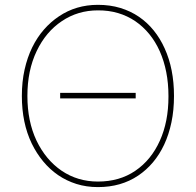

<svg xmlns="http://www.w3.org/2000/svg" viewBox="-20 -757 803 787"><path d="M381.4 9.9Q334.2 9.9 293.1 -3Q252.1 -16 218 -39.4Q183.9 -62.9 156.8 -95.7Q129.6 -128.6 110.1 -168.7Q69.6 -252.8 69.6 -363.6Q69.6 -421.9 80.8 -471.8Q92 -521.7 112 -562.7Q132.1 -603.7 160 -635.7Q187.9 -667.6 221.6 -690Q291.5 -737.2 381.4 -737.2Q431.1 -737.2 473.2 -724.4Q515.3 -711.6 549.5 -688.2Q583.8 -664.8 610.3 -631.9Q636.7 -599.1 654.8 -558.9Q693.2 -474.8 693.2 -363.6Q693.2 -305.4 682.7 -255.5Q672.2 -205.6 653.1 -164.6Q633.9 -123.6 606.9 -91.6Q579.9 -59.7 546.5 -37.3Q476.6 9.9 381.4 9.9ZM381.4 -12.8Q469.8 -12.8 534.4 -56.8Q599.8 -101.2 635.3 -180.4Q670.5 -258.2 670.5 -360.4V-363.6Q670.5 -415.5 661.4 -461.6Q652.3 -507.8 634.8 -547.1Q617.2 -586.3 591.8 -617.4Q566.4 -648.4 534.3 -670.3Q502.1 -692.1 463.6 -703.5Q425.1 -714.8 381.4 -714.5Q299 -714.5 233.7 -670.5Q168 -626.8 130.3 -547.6Q92.3 -468.4 92.3 -363.6Q92.3 -259.9 129.6 -180.8Q167.6 -101.6 232.6 -57.2Q298.3 -12.8 381.4 -12.8ZM536.2 -353.7H226.6V-376.4H536.2Z"/></svg>

Font: Linik Sans Thin
Style: Regular
Weight: 100
Designer: Fonts by Rasmus Andersson / Changes by Cristiano Sobral with parts from Marc Monis
Foundry: rsms
Version: Version 3.020; ttfautohint (v1.6)